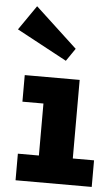

<svg xmlns="http://www.w3.org/2000/svg" viewBox="-77 -819 502 857"><g transform="rotate(5 174.0 -391.0)"><path d="M242.2 -607.9 203.1 -550.8 -22 -671.9 54.2 -782.2ZM272 -119.1H367.2V0H25.9V-119.1H120.1V-352.1H25.9V-471.2H272Z"/></g></svg>

Font: BioRhyme ExtraBold
Style: Regular
Weight: 800
Designer: Aoife Mooney
Foundry: Aoife Mooney Type
Version: Version 1.500;PS 001.500;hotconv 1.0.88;makeotf.lib2.5.64775